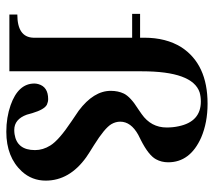

<svg xmlns="http://www.w3.org/2000/svg" viewBox="-55 -619 684 614"><g transform="rotate(90 287.0 -312.0)"><path d="M557.6 -116.2Q557.6 -192.4 482.4 -246.1Q469.7 -254.9 444.3 -270.5Q389.6 -304.7 377 -326.2Q369.1 -339.8 369.1 -354.5Q369.1 -388.7 411.1 -412.1Q417 -415 428.7 -420.9Q476.6 -445.3 489.3 -468.8Q499 -486.3 499 -507.8Q499 -578.1 419.9 -613.3Q372.1 -633.8 311.5 -633.8Q185.5 -633.8 130.9 -549.8Q100.6 -501 100.6 -431.6V-418H24.4V-392.6H100.6V-76.2Q98.6 -25.4 26.4 -25.4V0H208V-423.8Q208 -585.9 275.4 -608.4Q289.1 -612.3 304.7 -612.3Q369.1 -612.3 383.8 -541Q387.7 -523.4 387.7 -502.9Q387.7 -453.1 344.7 -422.9Q339.8 -419.9 329.1 -412.1Q290 -387.7 279.3 -366.2Q270.5 -347.7 270.5 -324.2Q270.5 -269.5 334 -221.7Q344.7 -213.9 367.2 -199.2Q428.7 -158.2 445.3 -130.9Q460 -107.4 460 -82Q460 -24.4 409.2 -16.6Q402.3 -15.6 395.5 -15.6Q361.3 -15.6 346.7 -55.7Q344.7 -61.5 341.8 -73.2Q330.1 -112.3 314.5 -120.1Q305.7 -124 296.9 -124Q257.8 -124 249 -92.8Q247.1 -85.9 247.1 -80.1Q247.1 -28.3 316.4 -3.9Q355.5 9.8 401.4 9.8Q482.4 9.8 528.3 -40Q557.6 -72.3 557.6 -116.2Z"/></g></svg>

Font: Abhaya Libre
Style: Bold
Weight: 700
Designer: Pushpananda Ekanayake, Sol Matas, Pathum Egodawatta
Foundry: Mooniak
Version: Version 1.050 ; ttfautohint (v1.6)